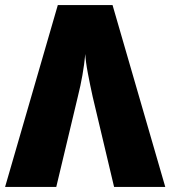

<svg xmlns="http://www.w3.org/2000/svg" viewBox="-20 -734 669 754"><path d="M207 -714 0 0H201L286 -356Q307 -439 315 -522Q316 -494 325 -446.5Q334 -399 344 -354L428 0H629L422 -714Z"/></svg>

Font: Noto Sans UI SemiCondensed Black
Style: Regular
Weight: 900
Width: 4
Designer: Monotype Design Team
Foundry: Monotype Imaging Inc.
Version: 1.001